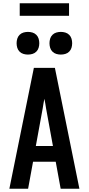

<svg xmlns="http://www.w3.org/2000/svg" viewBox="-20 -1148 540 1168"><path d="M37 0 186 -735H314L463 0H349L319 -164H181L151 0ZM198 -260H302L260 -490Q258 -504 255.5 -518.5Q253 -533 250 -547Q247 -533 244.5 -518.5Q242 -504 240 -490ZM350 -816Q336 -816 322.5 -820Q309 -824 299 -834Q289 -844 285 -857.5Q281 -871 281 -885Q281 -899 285 -912.5Q289 -926 299 -936Q309 -946 322.5 -950Q336 -954 350 -954Q364 -954 377.5 -950Q391 -946 401 -936Q411 -926 415 -912.5Q419 -899 419 -885Q419 -871 415 -857.5Q411 -844 401 -834Q391 -824 377.5 -820Q364 -816 350 -816ZM150 -816Q136 -816 122.5 -820Q109 -824 99 -834Q89 -844 85 -857.5Q81 -871 81 -885Q81 -899 85 -912.5Q89 -926 99 -936Q109 -946 122.5 -950Q136 -954 150 -954Q164 -954 177.5 -950Q191 -946 201 -936Q211 -926 215 -912.5Q219 -899 219 -885Q219 -871 215 -857.5Q211 -844 201 -834Q191 -824 177.5 -820Q164 -816 150 -816ZM100 -1052V-1128H400V-1052Z"/></svg>

Font: Iosevka Custom
Style: Bold
Weight: 700
Monospace: yes
Designer: Belleve Invis
Foundry: Belleve Invis
Version: Version 30.3.3; ttfautohint (v1.8.3)